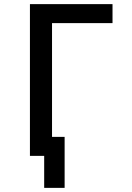

<svg xmlns="http://www.w3.org/2000/svg" viewBox="-20 -755 640 930"><path d="M194 155V0H125V-735H525V-643H232V-92H293V155Z"/></svg>

Font: Iosevka Curly SmBdEx
Style: Regular
Weight: 600
Width: 7
Monospace: yes
Designer: Belleve Invis
Foundry: Belleve Invis
Version: Version 11.1.0; ttfautohint (v1.8.3)